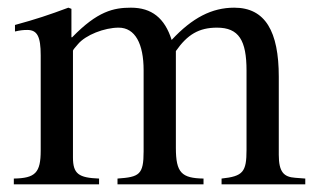

<svg xmlns="http://www.w3.org/2000/svg" viewBox="-20 -480 818 500"><path d="M775 0V-15L749 -17C719 -19 706 -32 706 -77V-280C706 -398 671 -460 590 -460C532 -460 481 -434 427 -376C409 -433 375 -460 321 -460C276 -460 234 -451 168 -383H166V-457L158 -460C107 -441 74 -430 19 -415V-398C32 -401 40 -402 51 -402C77 -402 86 -385 86 -336V-88C86 -30 72 -16 16 -15V0H238V-15C185 -17 170 -27 170 -70V-348C170 -350 176 -357 183 -365C203 -389 252 -408 289 -408C332 -408 354 -366 354 -297V-86C354 -25 343 -19 286 -15V0H510V-15C453 -16 438 -30 438 -95V-347C468 -390 498 -408 545 -408C602 -408 622 -375 622 -296V-90C622 -32 613 -21 557 -15V0Z"/></svg>

Font: XITS Math
Style: Regular
Weight: 400
Designer: MicroPress Inc., with final additions and corrections provided by Coen Hoffman, Elsevier (retired)
Version: Version 1.108